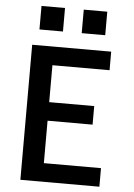

<svg xmlns="http://www.w3.org/2000/svg" viewBox="-62 -995 724 1041"><g transform="rotate(5 300.0 -474.5)"><path d="M89 0V-735H519V-634H208V-433H453V-332H208V-101H519V0ZM479 -821H351V-949H479ZM121 -821V-949H249V-821Z"/></g></svg>

Font: Iosevka SS04 Extended
Style: Bold
Weight: 700
Width: 7
Monospace: yes
Designer: Belleve Invis
Foundry: Belleve Invis
Version: Version 19.0.0; ttfautohint (v1.8.4)